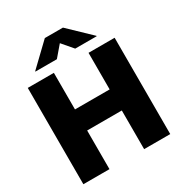

<svg xmlns="http://www.w3.org/2000/svg" viewBox="-216 -1105 1181 1256"><g transform="rotate(-30 375.0 -477.0)"><path d="M46.9 0V-727.5H244.1V-451.2H505.9V-727.5H703.1V0H505.9V-292H244.1V0ZM305.7 -794.9H143.6V-797.9L306.6 -954.1H443.4L606.4 -797.9V-794.9H444.3L375 -876Z"/></g></svg>

Font: Inter Black
Style: Regular
Weight: 900
Designer: Rasmus Andersson
Foundry: rsms
Version: Version 4.000;git-a52131595